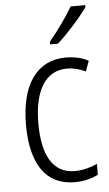

<svg xmlns="http://www.w3.org/2000/svg" viewBox="-55 -801 483 848"><g transform="rotate(-5 187.0 -377.5)"><path d="M356 -757V-765H291C264 -718 226 -666 186 -617V-606H221C264 -644 326 -713 356 -757ZM242 10C279 10 318 1 346 -14V-62C315 -48 281 -39 246 -39C148 -39 104 -124 104 -262C104 -412 158 -493 251 -493C278 -493 307 -486 333 -473L350 -519C323 -534 289 -542 249 -542C123 -542 49 -441 49 -261C49 -88 114 10 242 10Z"/></g></svg>

Font: Noto Sans Kannada Condensed Light
Style: Regular
Weight: 300
Width: 3
Designer: Jelle Bosma - Monotype Design Team
Foundry: Monotype Imaging Inc.
Version: Version 2.005